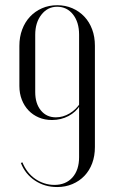

<svg xmlns="http://www.w3.org/2000/svg" viewBox="-20 -728 450 755"><path d="M353.2 -548.1V-149.8Q353.2 -114.7 342.5 -85.9Q331.7 -57.1 312 -36.5Q292.4 -15.9 264.8 -4.2Q237.2 7.5 204.9 7.5Q155.4 7.5 117.2 -18.1Q79 -43.6 62.1 -87.2L68.1 -89.6Q76.1 -69.9 88.8 -53.2Q101.5 -36.6 118 -25.1Q134.4 -13.6 153.7 -7.3Q173 -0.9 193.6 -0.9Q238.8 -0.9 264.9 -30.2Q291 -59.6 291 -110V-592Q291 -640.8 267.1 -671.1Q243.1 -701.5 204.6 -701.5Q167.4 -701.5 142.9 -670.4Q118.5 -639.3 118.5 -591.4V-365.9Q118.5 -320.8 140.8 -293.7Q163 -266.6 199.8 -266.6Q227.8 -266.6 253.7 -282Q279.6 -297.4 296 -323.4V-315.4Q279.1 -287.5 249.5 -271.8Q220 -256.1 184.6 -256.1Q155.7 -256.1 132.5 -266.1Q109.2 -276 92.3 -293.7Q75.4 -311.4 65.8 -335.9Q56.2 -360.4 56.2 -389.9V-547.5Q56.2 -582.7 67.2 -611.9Q78.1 -641.1 97.9 -662.3Q117.8 -683.5 145.1 -695.5Q172.3 -707.5 205.1 -707.5Q237 -707.5 264.5 -695.6Q292 -683.6 311.8 -662.5Q331.6 -641.5 342.4 -612.4Q353.2 -583.4 353.2 -548.1Z"/></svg>

Font: Moniqa Black
Style: Regular
Weight: 900
Designer: Rajesh Rajput
Foundry: Rajesh Rajput
Version: Version 1.000